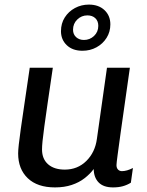

<svg xmlns="http://www.w3.org/2000/svg" viewBox="-20 -806 640 836"><path d="M219.5 10Q142.8 10 100.9 -30Q59 -70 59 -138Q59 -151 61.8 -176.8Q64.5 -202.5 70.6 -245.4Q76.8 -288.2 86.4 -353.8Q96 -419.2 109.5 -511H210Q196.5 -419.2 187.4 -356.8Q178.2 -294.2 172.9 -254.4Q167.5 -214.5 165.2 -191.6Q163 -168.8 163 -155.2Q163 -113.8 189.5 -90.6Q216 -67.5 262 -67.5Q317.8 -67.5 356 -105.2Q394.2 -143 402 -201.8L445.8 -511H545.5Q535.2 -436.5 524.6 -364Q514 -291.5 505.8 -231.8Q497.5 -172 492.4 -133.6Q487.2 -95.2 487.2 -87.2Q487.2 -74.5 494 -67.6Q500.8 -60.8 510.8 -60.8Q532 -60.8 558.8 -74.5L549.8 -10.5Q533.8 -0.5 514.9 4.8Q496 10 472.2 10Q430.5 10 409.5 -11.6Q388.5 -33.2 388 -70Q371.8 -48.2 348.1 -29.9Q324.5 -11.5 292.4 -0.8Q260.2 10 219.5 10ZM339 -585Q296.2 -585 270.9 -609.1Q245.5 -633.2 245.5 -670.2Q245.5 -704 262 -730Q278.5 -756 306.2 -771Q334 -786 367 -786Q409.5 -786 435 -761.9Q460.5 -737.8 460.5 -699.8Q460.5 -667.2 444.1 -641.2Q427.8 -615.2 400.2 -600.1Q372.8 -585 339 -585ZM345.5 -632Q371 -632 389.5 -649.5Q408 -667 408 -693.5Q408 -714.5 395 -726.8Q382 -739 360.5 -739Q335 -739 316.5 -721.1Q298 -703.2 298 -676.5Q298 -656.5 311.5 -644.2Q325 -632 345.5 -632Z"/></svg>

Font: Chivo Mono Medium
Style: Italic
Weight: 500
Italic angle: -8.05°
Monospace: yes
Designer: Hector Gatti
Foundry: Omnibus-Type
Version: Version 1.008